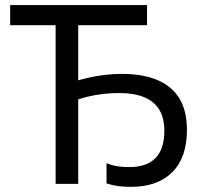

<svg xmlns="http://www.w3.org/2000/svg" viewBox="-20 -725 790 757"><path d="M496.4 11.7Q467.4 11.7 444.9 8.6Q422.4 5.5 400 -2V-81.6Q422.7 -72.6 443.7 -69.4Q464.7 -66.2 489.8 -66.2Q558 -66.2 593 -101.7Q627.9 -137.2 627.9 -209.3Q627.9 -260.8 607.2 -293.7Q586.4 -326.7 546.8 -342.4Q507.2 -358.2 450 -358.2Q417.4 -358.2 385.4 -354.4Q353.4 -350.7 323.5 -343.4Q293.6 -336.1 266.3 -325V-401.5Q297.8 -411.8 330 -418.9Q362.2 -426.1 394.9 -429.9Q427.6 -433.7 461.1 -433.7Q542.1 -433.7 599.3 -410Q656.6 -386.3 686.8 -337.7Q717 -289.1 717 -212.2Q717 -103.8 659.1 -46.1Q601.3 11.7 496.4 11.7ZM199.3 0V-667.5H288.4V0ZM20 -625.7V-705H559.8V-625.7Z"/></svg>

Font: TikTok Sans Light
Style: Regular
Weight: 300
Version: Version 4.000